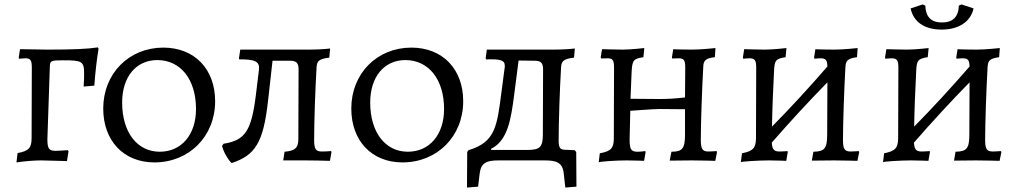

<svg xmlns="http://www.w3.org/2000/svg" viewBox="-20 -721 4574 863"><path d="M54 9C94 3 137 0 164 0C186 0 227 2 281 3L288 -41L285 -46C268 -45 241 -43 229 -43C200 -43 193 -54 193 -95L204 -421C205 -448 208 -450 264 -450C349 -450 358 -445 358 -391C358 -372 358 -361 356 -332L404 -336C408 -391 414 -448 423 -502L420 -508C374 -501 312 -498 193 -498C155 -498 100 -500 70 -500L64 -462L66 -457C79 -458 88 -459 93 -459C117 -459 123 -451 123 -417L122 -100C122 -56 109 -42 59 -33Z M674 9C830 9 947 -108 947 -266C947 -411 854 -507 714 -507C560 -507 444 -391 444 -233C444 -88 536 9 674 9ZM698 -39C597 -39 529 -126 529 -260C529 -376 592 -451 687 -451C791 -451 861 -365 861 -231C861 -115 795 -39 698 -39Z M1468 -42C1459 -41 1441 -40 1427 -40C1399 -40 1392 -51 1392 -93C1392 -174 1397 -320 1403 -420C1405 -448 1415 -456 1460 -462L1464 -503C1440 -500 1403 -498 1364 -498H1060L1054 -459L1056 -454C1127 -455 1148 -444 1144 -408L1130 -293C1110 -133 1082 -90 985 -75L978 -65C984 -40 1004 -4 1021 12C1127 -23 1164 -79 1185 -270L1205 -448H1284C1312 -448 1322 -438 1322 -409L1321 -96C1321 -56 1306 -43 1259 -39L1253 0H1352C1385 0 1433 1 1463 2L1470 -38Z M1789 9C1945 9 2062 -108 2062 -266C2062 -411 1969 -507 1829 -507C1675 -507 1559 -391 1559 -233C1559 -88 1651 9 1789 9ZM1813 -39C1712 -39 1644 -126 1644 -260C1644 -376 1707 -451 1802 -451C1906 -451 1976 -365 1976 -231C1976 -115 1910 -39 1813 -39Z M2570 -38 2563 -46 2517 -48C2497 -49 2491 -58 2491 -91C2491 -171 2496 -320 2502 -420C2504 -448 2515 -456 2560 -462L2564 -503C2539 -500 2502 -498 2464 -498H2168L2163 -459L2165 -454C2229 -456 2249 -451 2249 -425C2249 -421 2249 -418 2248 -414L2235 -315C2214 -153 2208 -83 2086 -46L2080 -38L2079 122L2129 118L2136 59C2142 10 2168 0 2221 0H2429C2482 0 2509 10 2514 59L2521 122L2571 118ZM2420 -116C2420 -58 2405 -47 2349 -47H2188L2187 -52C2262 -89 2277 -183 2292 -302L2311 -449L2383 -448C2411 -448 2421 -438 2421 -409Z M2671 9C2673 5 2749 0 2797 0C2827 0 2875 2 2875 2L2882 -38L2880 -42C2880 -42 2861 -39 2845 -39C2817 -39 2810 -50 2810 -93L2813 -223C2813 -223 2918 -231 2944 -231C2979 -231 3059 -230 3059 -230V-118C3059 -54 3048 -39 2998 -39L2990 1L3090 0C3130 0 3195 2 3195 2L3203 -38L3200 -42C3200 -42 3181 -40 3165 -40C3137 -40 3130 -51 3130 -93C3130 -163 3135 -314 3141 -420C3142 -450 3152 -459 3193 -464L3196 -505C3196 -505 3131 -498 3092 -498C3064 -498 3006 -499 3006 -500L3000 -462L3002 -458C3002 -458 3020 -459 3030 -459C3054 -459 3060 -451 3060 -417L3059 -283C3015 -278 2984 -276 2944 -276L2814 -277L2819 -398C2822 -449 2826 -457 2872 -464L2876 -505C2876 -505 2816 -498 2779 -498C2747 -498 2686 -500 2686 -500L2680 -462L2683 -458C2683 -458 2700 -459 2710 -459C2734 -459 2740 -451 2740 -417L2739 -99C2739 -55 2726 -41 2676 -32Z M3839 -42C3839 -42 3820 -40 3804 -40C3776 -40 3769 -51 3769 -93C3769 -163 3774 -314 3780 -420C3782 -450 3791 -458 3832 -464L3835 -505C3835 -505 3770 -498 3731 -498C3703 -498 3645 -499 3645 -500L3639 -462L3641 -457C3641 -457 3659 -459 3668 -459C3692 -459 3698 -451 3699 -422C3618 -329 3535 -238 3450 -152C3451 -224 3455 -323 3459 -398C3461 -448 3465 -457 3511 -464L3515 -505C3515 -505 3455 -498 3418 -498C3386 -498 3325 -500 3325 -500L3319 -462L3321 -457C3321 -457 3339 -459 3348 -459C3373 -459 3379 -450 3379 -417L3378 -99C3377 -55 3365 -42 3315 -32L3310 8C3311 5 3388 0 3436 0C3466 0 3514 2 3514 2L3521 -38L3519 -42C3519 -42 3500 -40 3484 -40C3459 -40 3451 -49 3449 -80C3530 -173 3613 -263 3699 -351L3698 -118C3698 -54 3687 -40 3636 -39L3629 1L3729 0C3769 0 3834 2 3834 2L3842 -38Z M4213 -588C4290 -588 4343 -624 4356 -683L4302 -701L4290 -696C4288 -645 4263 -620 4214 -620C4165 -620 4141 -645 4139 -696L4127 -701L4073 -683C4086 -623 4134 -588 4213 -588ZM4478 -42C4478 -42 4459 -40 4443 -40C4415 -40 4408 -51 4408 -93C4408 -163 4413 -314 4419 -420C4421 -450 4430 -458 4471 -464L4474 -505C4474 -505 4409 -498 4370 -498C4342 -498 4284 -499 4284 -500L4278 -462L4280 -457C4280 -457 4298 -459 4307 -459C4331 -459 4337 -451 4338 -422C4257 -329 4174 -238 4089 -152C4090 -224 4094 -323 4098 -398C4100 -448 4104 -457 4150 -464L4154 -505C4154 -505 4094 -498 4057 -498C4025 -498 3964 -500 3964 -500L3958 -462L3960 -457C3960 -457 3978 -459 3987 -459C4012 -459 4018 -450 4018 -417L4017 -99C4016 -55 4004 -42 3954 -32L3949 8C3950 5 4027 0 4075 0C4105 0 4153 2 4153 2L4160 -38L4158 -42C4158 -42 4139 -40 4123 -40C4098 -40 4090 -49 4088 -80C4169 -173 4252 -263 4338 -351L4337 -118C4337 -54 4326 -40 4275 -39L4268 1L4368 0C4408 0 4473 2 4473 2L4481 -38Z"/></svg>

Font: Alegreya SC
Style: Regular
Weight: 400
Designer: Juan Pablo del Peral
Foundry: Huerta Tipografica
Version: Version 2.007;PS 002.007;hotconv 1.0.88;makeotf.lib2.5.64775